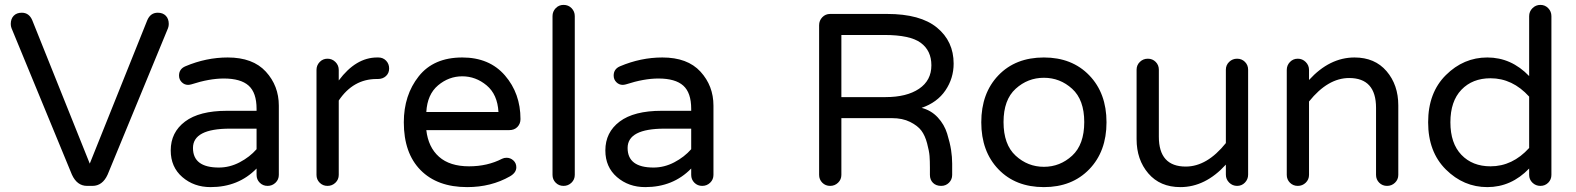

<svg xmlns="http://www.w3.org/2000/svg" viewBox="-20 -755 6442 785"><path d="M112 -672 347 -86 582 -672Q595 -703 625 -703Q646 -703 658 -690.5Q670 -678 670 -657Q670 -648 667 -640L420 -41Q399 5 358 5H336Q295 5 274 -41L27 -640Q24 -648 24 -657Q24 -678 36 -690.5Q48 -703 69 -703Q99 -703 112 -672Z M911 -520Q1014 -520 1067 -462Q1120 -404 1120 -323V-40Q1120 -21 1106.5 -8Q1093 5 1074 5Q1055 5 1042 -8Q1029 -21 1029 -40V-66Q955 10 841 10Q773 10 725.5 -31Q678 -72 678 -140Q678 -214 736.5 -258Q795 -302 908 -302H1029V-310Q1029 -376 996.5 -405Q964 -434 895 -434Q836 -434 762 -410Q754 -408 749 -408Q734 -408 723 -419Q712 -430 712 -446Q712 -473 738 -484Q823 -520 911 -520ZM875 -70Q919 -70 960 -91.5Q1001 -113 1029 -145V-229H920Q769 -229 769 -150Q769 -70 875 -70Z M1527 -520Q1546 -520 1558.5 -507Q1571 -494 1571 -475Q1571 -456 1558 -444Q1545 -432 1525 -432H1520Q1424 -432 1365 -344V-40Q1365 -21 1351.5 -8Q1338 5 1319 5Q1300 5 1287 -8Q1274 -21 1274 -40V-469Q1274 -488 1287 -501.5Q1300 -515 1319 -515Q1338 -515 1351.5 -501.5Q1365 -488 1365 -469V-426Q1435 -520 1522 -520Z M2051 -110Q2067 -110 2079 -99Q2091 -88 2091 -71Q2091 -49 2065 -34Q1988 10 1890 10Q1768 10 1699.5 -59.5Q1631 -129 1631 -255Q1631 -366 1692 -443Q1753 -520 1870 -520Q1981 -520 2044.5 -446.5Q2108 -373 2108 -268Q2108 -249 2095.5 -236Q2083 -223 2062 -223H1723Q1731 -153 1775 -114Q1819 -75 1898 -75Q1973 -75 2033 -106Q2041 -110 2051 -110ZM1723 -297H2018Q2014 -369 1969.5 -406Q1925 -443 1870 -443Q1815 -443 1771 -406Q1727 -369 1723 -297Z M2284 -735Q2304 -735 2317 -721.5Q2330 -708 2330 -689V-40Q2330 -21 2316.5 -8Q2303 5 2284 5Q2265 5 2252 -8Q2239 -21 2239 -40V-689Q2239 -708 2252 -721.5Q2265 -735 2284 -735Z M2688 -520Q2791 -520 2844 -462Q2897 -404 2897 -323V-40Q2897 -21 2883.5 -8Q2870 5 2851 5Q2832 5 2819 -8Q2806 -21 2806 -40V-66Q2732 10 2618 10Q2550 10 2502.5 -31Q2455 -72 2455 -140Q2455 -214 2513.5 -258Q2572 -302 2685 -302H2806V-310Q2806 -376 2773.5 -405Q2741 -434 2672 -434Q2613 -434 2539 -410Q2531 -408 2526 -408Q2511 -408 2500 -419Q2489 -430 2489 -446Q2489 -473 2515 -484Q2600 -520 2688 -520ZM2652 -70Q2696 -70 2737 -91.5Q2778 -113 2806 -145V-229H2697Q2546 -229 2546 -150Q2546 -70 2652 -70Z M3873 -86V-40Q3873 -21 3860 -8Q3847 5 3828 5Q3807 5 3794.5 -7.5Q3782 -20 3782 -40V-70Q3782 -97 3780.5 -117Q3779 -137 3770.5 -169Q3762 -201 3747 -221Q3732 -241 3701 -256.5Q3670 -272 3627 -272H3420V-40Q3420 -21 3406.5 -8Q3393 5 3374 5Q3355 5 3342 -8Q3329 -21 3329 -40V-652Q3329 -671 3342 -684.5Q3355 -698 3374 -698H3607Q3743 -698 3811 -642Q3879 -586 3879 -495Q3879 -435 3845.5 -385.5Q3812 -336 3748 -314Q3787 -304 3814 -275Q3841 -246 3852.5 -208.5Q3864 -171 3868.5 -142Q3873 -113 3873 -86ZM3601 -358Q3687 -358 3737.5 -392Q3788 -426 3788 -488Q3788 -548 3744.5 -580Q3701 -612 3596 -612H3420V-358Z M4248 -520Q4363 -520 4433.5 -447Q4504 -374 4504 -255Q4504 -136 4433.5 -63Q4363 10 4248 10Q4132 10 4062 -63Q3992 -136 3992 -255Q3992 -374 4062 -447Q4132 -520 4248 -520ZM4413 -256Q4413 -347 4363.5 -392Q4314 -437 4248 -437Q4182 -437 4132.5 -392Q4083 -347 4083 -256Q4083 -164 4132.5 -118.5Q4182 -73 4248 -73Q4314 -73 4363.5 -118.5Q4413 -164 4413 -256Z M4806 10Q4723 10 4675 -46Q4627 -102 4627 -186V-470Q4627 -489 4640.5 -502Q4654 -515 4673 -515Q4692 -515 4705 -502Q4718 -489 4718 -470V-196Q4718 -74 4828 -74Q4915 -74 4992 -170V-470Q4992 -489 5005.5 -502Q5019 -515 5038 -515Q5057 -515 5070 -502Q5083 -489 5083 -470V-41Q5083 -22 5070 -8.5Q5057 5 5038 5Q5019 5 5005.5 -8.5Q4992 -22 4992 -41V-82Q4908 10 4806 10Z M5518 -520Q5601 -520 5649 -464Q5697 -408 5697 -324V-40Q5697 -21 5683.5 -8Q5670 5 5651 5Q5632 5 5619 -8Q5606 -21 5606 -40V-314Q5606 -436 5496 -436Q5409 -436 5332 -340V-40Q5332 -21 5318.5 -8Q5305 5 5286 5Q5267 5 5254 -8Q5241 -21 5241 -40V-469Q5241 -488 5254 -501.5Q5267 -515 5286 -515Q5305 -515 5318.5 -501.5Q5332 -488 5332 -469V-428Q5416 -520 5518 -520Z M6061 -520Q6159 -520 6232 -444V-689Q6232 -708 6245.5 -721.5Q6259 -735 6278 -735Q6297 -735 6310 -721.5Q6323 -708 6323 -689V-40Q6323 -21 6310 -8Q6297 5 6278 5Q6259 5 6245.5 -8Q6232 -21 6232 -40V-66Q6159 10 6061 10Q5964 10 5891.5 -62Q5819 -134 5819 -255Q5819 -376 5891.5 -448Q5964 -520 6061 -520ZM6074 -75Q6164 -75 6232 -150V-360Q6164 -435 6074 -435Q6000 -435 5955 -388Q5910 -341 5910 -255Q5910 -169 5955 -122Q6000 -75 6074 -75Z"/></svg>

Font: Varela Round
Style: Regular
Weight: 400
Designer: Joe Prince
Foundry: Joe Prince
Version: Version 1.000